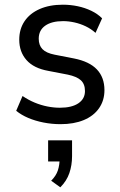

<svg xmlns="http://www.w3.org/2000/svg" viewBox="-20 -520 511 818"><path d="M238 9Q201 9 165.5 2Q130 -5 100.5 -17.5Q71 -30 49 -48L76 -111Q101 -94 127.5 -83Q154 -72 181.5 -66.5Q209 -61 235 -61Q286 -61 314 -80Q342 -99 342 -132Q342 -162 324.5 -178Q307 -194 269 -202L186 -218Q124 -229 93 -264Q62 -299 62 -351Q62 -396 84.5 -429.5Q107 -463 149 -481.5Q191 -500 248 -500Q280 -500 311 -493.5Q342 -487 369 -474Q396 -461 415 -442L387 -380Q368 -397 345 -408Q322 -419 297 -424.5Q272 -430 249 -430Q200 -430 172.5 -410.5Q145 -391 145 -355Q145 -327 161 -310.5Q177 -294 213 -287L295 -271Q361 -258 393 -224Q425 -190 425 -136Q425 -92 402 -59Q379 -26 337 -8.5Q295 9 238 9ZM237 278 198 250Q219 229 226.5 206Q234 183 234 156L252 168H185V78H287V145Q287 184 275.5 217.5Q264 251 237 278Z"/></svg>

Font: Nunito Sans 10pt SemiCondensed Medium
Style: Regular
Weight: 500
Width: 4
Designer: Vernon Adams
Foundry: Vernon Adams
Version: Version 3.101;gftools[0.9.27]